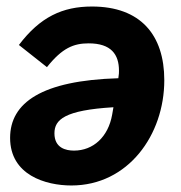

<svg xmlns="http://www.w3.org/2000/svg" viewBox="-20 -557 555 589"><path d="M199 12C373 12 484 -143 484 -311C484 -450 411 -537 262 -537C172 -537 103 -505 38 -419L124 -351C171 -410 206 -424 252 -424C321 -424 345 -390 345 -340C345 -335 345 -329 343 -317C108 -310 11 -242 11 -134C11 -20 120 12 199 12ZM207 -95C182 -95 147 -103 147 -148C147 -190 178 -219 328 -228L324 -205C312 -137 266 -95 207 -95Z"/></svg>

Font: LVC Sans
Style: Bold Italic
Weight: 700
Italic angle: -11.31°
Designer: Mike Abbink, Paul van der Laan, Pieter van Rosmalen
Foundry: Bold Monday
Version: Version 3.0